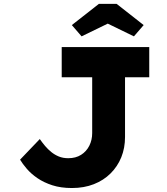

<svg xmlns="http://www.w3.org/2000/svg" viewBox="-20 -937 839 967"><path d="M342.2 10Q286.6 10 243.5 -3.9Q200.4 -17.9 168.5 -39.8Q136.5 -61.7 114.9 -87Q93.2 -112.3 81.1 -132.9L180.4 -236.7Q193.5 -217.9 207.4 -201.5Q221.3 -185.1 238.4 -171.2Q255.4 -157.4 276.3 -148.8Q297.2 -140.2 323.8 -140.2Q361.3 -140.2 388.2 -157.1Q415.1 -173.9 429.7 -202.8Q444.3 -231.7 444.3 -266.8V-547.8H290.8V-700H731.7V-547.8H609.7V-247Q609.7 -191.6 590.9 -145Q572 -98.4 536.9 -63.6Q501.9 -28.7 452.7 -9.4Q403.4 10 342.2 10ZM390.9 -753.9 341.8 -810.7 477.9 -917.4H567.5L703.6 -810.7L654.5 -753.9L507.9 -825.2H537.5Z"/></svg>

Font: Lexend Giga
Style: Regular
Weight: 400
Designer: Bonnie Shaver-Troup, Thomas Jockin
Foundry: Lexend
Version: Version 1.007